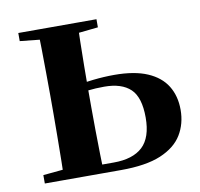

<svg xmlns="http://www.w3.org/2000/svg" viewBox="-65 -605 702 673"><g transform="rotate(-10 285.5 -268.0)"><path d="M181.5 0V-30.5H292.5Q360.9 -30.5 395.6 -62.9Q430.2 -95.4 430.2 -166.5Q430.2 -238.7 398.9 -268.4Q367.5 -298.1 305.8 -298.1Q274.6 -298.1 247.6 -294.9Q220.5 -291.8 193.4 -285.8V-316.8Q232 -324 271.2 -328.3Q310.4 -332.7 347.1 -332.7Q419.3 -332.7 465.2 -312.9Q511.1 -293.2 533.3 -257.1Q555.5 -221 555.5 -172.1Q555.5 -122.3 531.8 -83.4Q508.1 -44.5 455.2 -22.2Q402.2 0 312.9 0ZM111.3 0Q112.3 -25.5 112.8 -67.4Q113.3 -109.4 113.8 -154.7Q114.3 -200 114.3 -234.8V-301.2Q114.3 -335.7 113.8 -381Q113.3 -426.4 112.8 -468.7Q112.3 -511 111.3 -535.7H252.4Q251.4 -511 250.6 -468.7Q249.7 -426.4 249.2 -381Q248.7 -335.7 248.7 -301V-234.8Q248.7 -200 249.2 -154.7Q249.7 -109.4 250.6 -67.4Q251.4 -25.5 252.4 0ZM41.9 -506.8V-535.7H320.1V-506.8L212.9 -495.5H150.3ZM41.9 0V-29.9L150.3 -40.2H183V0Z"/></g></svg>

Font: Noto Serif TC
Style: Regular
Weight: 200
Designer: Ryoko NISHIZUKA 西塚涼子 (kana & ideographs); Frank Grießhammer (Latin, Greek & Cyrillic); Wenlong ZHANG 张文龙 (bopomofo); San
Foundry: Adobe
Version: Version 2.001;hotconv 1.1.0;makeotfexe 2.6.0